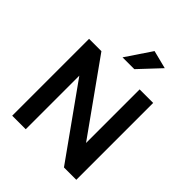

<svg xmlns="http://www.w3.org/2000/svg" viewBox="-258 -1105 1254 1254"><g transform="rotate(45 369.0 -478.0)"><path d="M540 -710H665V0H551L198 -495V0H73V-710H187L540 -215ZM313 -779 432 -956 558 -924 422 -779Z"/></g></svg>

Font: Livvic SemiBold
Style: Regular
Weight: 600
Designer: Jacques Le Bailly, Baron von Fonthausen
Version: Version 1.001; ttfautohint (v1.8.2)